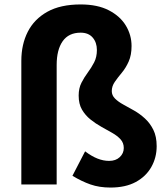

<svg xmlns="http://www.w3.org/2000/svg" viewBox="-20 -830 756 864"><path d="M477 14Q427 14 387 0Q347 -14 306 -39L363 -149Q392 -127 418.5 -116.5Q445 -106 471 -106Q501 -106 519 -123Q537 -140 537 -164Q537 -187 522.5 -203Q508 -219 485 -232Q462 -245 436 -259.5Q410 -274 387 -292.5Q364 -311 349 -336.5Q334 -362 334 -400Q334 -433 346.5 -457.5Q359 -482 375 -503.5Q391 -525 403.5 -549Q416 -573 416 -605Q416 -639 397 -661Q378 -683 343 -683Q289 -683 262 -644.5Q235 -606 235 -538V0H76V-556Q76 -630 105 -687Q134 -744 193 -777Q252 -810 343 -810Q419 -810 470 -783.5Q521 -757 546.5 -714.5Q572 -672 572 -623Q572 -582 559 -553Q546 -524 528 -502.5Q510 -481 496.5 -461.5Q483 -442 483 -420Q483 -401 497.5 -386.5Q512 -372 535 -359.5Q558 -347 583.5 -332.5Q609 -318 632 -297Q655 -276 670 -246Q685 -216 685 -172Q685 -121 661 -78.5Q637 -36 591 -11Q545 14 477 14Z"/></svg>

Font: Noto Sans KR ExtraBold
Style: Regular
Weight: 800
Designer: Ryoko NISHIZUKA  (kana, bopomofo & ideographs); Paul D. Hunt (Latin, Greek & Cyrillic); Sandoll Communications , Soo-you
Foundry: Adobe
Version: Version 2.004-H2;hotconv 1.0.118;makeotfexe 2.5.65603